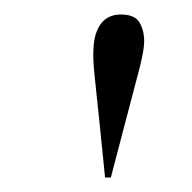

<svg xmlns="http://www.w3.org/2000/svg" viewBox="-20 -800 265 265"><path d="M133 -555H125L117 -634Q113 -671 110.5 -696Q108 -721 109 -733Q110 -755 119.5 -767.5Q129 -780 147 -780Q166 -780 172.5 -769Q179 -758 179 -743Q179 -731 172.5 -705.5Q166 -680 155 -639Z"/></svg>

Font: Literata 72pt ExtraLight
Style: Italic
Weight: 200
Italic angle: -2°
Designer: Latin by Veronika Burian and Jose Scaglione. Greek by Irene Vlachou. Cyrillic by Vera Evstafieva
Foundry: TypeTogether
Version: Version 3.002